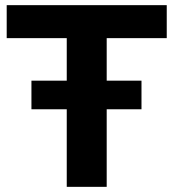

<svg xmlns="http://www.w3.org/2000/svg" viewBox="-20 -725 672 745"><path d="M239 0V-577H6V-705H627V-577H394V0ZM102 -301V-412H529V-301Z"/></svg>

Font: Nunito Sans 12pt ExtraLight 12pt ExtraBold
Style: Regular
Weight: 800
Version: Version 3.101;gftools[0.9.27]